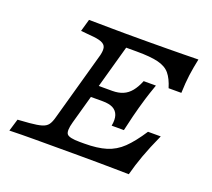

<svg xmlns="http://www.w3.org/2000/svg" viewBox="-102 -702 921 833"><g transform="rotate(20 359.0 -285.5)"><path d="M187.1 -2.4Q162.1 -2.4 131.9 -2.4Q101.6 -2.4 71.4 -2Q41.1 -1.6 15.3 -0.8L32.3 -57.3L86.3 -61.3Q122.6 -64.5 141.5 -70.2Q160.5 -75.8 169.8 -88.3Q179 -100.8 185.5 -125.8L274.2 -443.5Q279.8 -466.9 276.2 -480.2Q272.6 -493.5 255.6 -500.4Q238.7 -507.3 201.6 -509.7L159.7 -513.7L175.8 -570.2Q193.5 -570.2 222.6 -569.8Q251.6 -569.4 284.7 -569Q317.7 -568.5 346 -568.5H349.2H446Q494.4 -568.5 533.9 -569Q573.4 -569.4 608.9 -569.8Q644.4 -570.2 680.6 -571Q671.8 -529 666.9 -493.5Q662.1 -458.1 660.5 -409.7H601.6Q589.5 -450 571 -472.2Q552.4 -494.4 516.9 -503.2Q481.5 -512.1 416.9 -512.1H368.5L261.3 -128.2Q249.2 -84.7 259.7 -71.8Q270.2 -58.9 319.4 -58.9H339.5Q400 -58.9 440.7 -71.4Q481.5 -83.9 513.7 -114.9Q546 -146 582.3 -201.6H641.1Q612.9 -139.5 596 -92.7Q579 -46 566.9 0Q531.5 -0.8 496 -1.2Q460.5 -1.6 421.4 -2Q382.3 -2.4 333.9 -2.4H192.7ZM268.5 -258.9 284.7 -315.3H474.2L458.1 -258.9ZM425 -172.6Q430.6 -201.6 424.2 -221Q417.7 -240.3 400 -249.6Q382.3 -258.9 352.4 -258.9L375.8 -315.3Q404 -315.3 425 -324.2Q446 -333.1 461.7 -352.4Q477.4 -371.8 489.5 -401.6H546Q529.8 -355.6 522.6 -331.5Q515.3 -307.3 509.7 -287.1Q504 -266.9 498 -242.7Q491.9 -218.5 481.5 -172.6Z"/></g></svg>

Font: Playfair 5pt SemiExpanded Light
Style: Italic
Weight: 300
Width: 6
Italic angle: -15.6°
Designer: Claus Eggers Sørensen
Foundry: Claus Eggers Sørensen
Version: Version 2.203